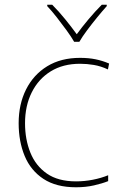

<svg xmlns="http://www.w3.org/2000/svg" viewBox="-20 -783 512 813"><path d="M302 10Q218 10 164 -25.5Q110 -61 84.5 -122.5Q59 -184 59 -261Q59 -342 90.5 -404.5Q122 -467 180 -502.5Q238 -538 319 -538Q355 -538 384.5 -532Q414 -526 442 -514L437 -489Q407 -503 377.5 -508Q348 -513 319 -513Q247 -513 195 -481Q143 -449 114.5 -392Q86 -335 86 -261Q86 -193 108.5 -137Q131 -81 178.5 -48Q226 -15 302 -15Q338 -15 373.5 -22Q409 -29 438 -41V-16Q413 -6 378 2Q343 10 302 10ZM294 -606Q282 -627 262 -654.5Q242 -682 220.5 -709.5Q199 -737 180 -757V-763H201Q229 -735 256.5 -701Q284 -667 305 -638Q326 -667 354.5 -701Q383 -735 411 -763H432V-757Q414 -737 391.5 -709.5Q369 -682 348.5 -654.5Q328 -627 316 -606Z"/></svg>

Font: Noto Sans Lao Looped Thin
Style: Regular
Weight: 100
Designer: Mark Frömberg, Ben Mitchell
Foundry: The Fontpad Ltd
Version: Version 1.002; ttfautohint (v1.8.4.7-5d5b)